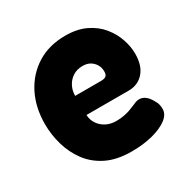

<svg xmlns="http://www.w3.org/2000/svg" viewBox="-124 -612 731 743"><g transform="rotate(-30 241.0 -240.5)"><path d="M260 18Q194 18 148.5 -4.5Q103 -27 75 -65Q47 -103 34 -149Q21 -195 21 -241Q21 -316 50.5 -374Q80 -432 133.5 -465.5Q187 -499 260 -499Q313 -499 351 -480.5Q389 -462 413 -432.5Q437 -403 448.5 -369Q460 -335 460 -304Q460 -250 434 -221Q408 -192 367 -192H178Q179 -169 191 -151.5Q203 -134 222.5 -124Q242 -114 266 -114Q286 -114 301.5 -117Q317 -120 328.5 -124Q340 -128 350 -132.5Q360 -137 368 -140Q376 -143 384 -143Q399 -143 411.5 -133.5Q424 -124 434 -105Q441 -94 443 -84.5Q445 -75 445 -65Q445 -41 420.5 -22.5Q396 -4 354.5 7Q313 18 260 18ZM177 -278H292Q308 -278 315 -283.5Q322 -289 322 -304Q322 -321 314 -334.5Q306 -348 292.5 -356Q279 -364 259 -364Q234 -364 215.5 -352Q197 -340 187 -320.5Q177 -301 177 -278Z"/></g></svg>

Font: Fredoka SemiCondensed SemiBold
Style: Regular
Weight: 600
Width: 4
Designer: Ben Nathan
Foundry: Milena B. Brandão, Ben Nathan
Version: Version 2.001